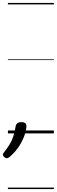

<svg xmlns="http://www.w3.org/2000/svg" viewBox="-54 -909 387 1308"><path d="M-8 169Q-16 169 -25 161Q-34 153 -34 145Q-34 141 -32.5 137.5Q-31 134 -27 129Q-3 99 12 74Q27 49 36.5 20.5Q46 -8 52 -46Q54 -61 64 -69Q74 -77 92 -77Q110 -77 118 -70Q126 -63 126 -50Q126 -27 114.5 8.5Q103 44 79 82.5Q55 121 18 154Q11 161 4 165Q-3 169 -8 169ZM0 369H313V379H0ZM0 -20H313V0H0ZM0 -505H313V-500H0ZM0 -889H313V-879H0Z"/></svg>

Font: Playwrite HR Guides
Style: Regular
Weight: 400
Designer: Veronika Burian, José Scaglione
Foundry: TypeTogether
Version: Version 1.003